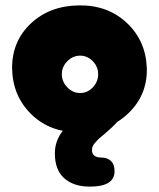

<svg xmlns="http://www.w3.org/2000/svg" viewBox="-20 -491 591 714"><path d="M275 1Q385 -1 456.5 -69Q528 -137 526 -236Q523 -338 452.5 -405Q382 -472 275 -471Q165 -470 94.5 -403.5Q24 -337 25 -236Q27 -134 96.5 -66Q166 2 275 1ZM325 -166Q305 -145 278 -145Q251 -145 230.5 -166Q210 -187 210 -215Q210 -243 230.5 -263.5Q251 -284 278 -284Q305 -284 325 -263.5Q345 -243 345 -215Q345 -187 325 -166ZM314 203Q406 203 406 146Q406 120 392.5 107.5Q379 95 358 95Q322 95 322 67Q322 60 324.5 53.5Q327 47 333.5 40Q340 33 343.5 29Q347 25 357.5 16.5Q368 8 370 6Q438 -52 428 -64Q424 -69 406 -69H318Q278 -69 231 -24Q184 21 184 79Q184 141 219 172Q254 203 314 203Z"/></svg>

Font: Cherry Bomb
Style: Regular
Weight: 400
Designer: satsuyako
Foundry: satsuyako
Version: Version 4.0